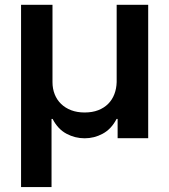

<svg xmlns="http://www.w3.org/2000/svg" viewBox="-20 -565 692 785"><path d="M190.7 199.9H66.1V-545.5H194.6V-229.4Q194.6 -202.1 203.7 -179.3Q212.7 -156.6 229.8 -140.1Q246.8 -123.6 271.1 -114.3Q295.5 -105.1 326 -105.1Q357.6 -105.1 381.7 -114.5Q405.9 -123.9 422.4 -140.6Q438.9 -157.3 447.6 -180Q456.3 -202.8 457 -229.4V-545.5H585.9V0H460.9V-78.8H456.7Q435 -36.9 399.5 -18.1Q365.1 0.4 326 0.4Q286.9 0.4 252.1 -18.1Q216.6 -36.9 195 -78.8H190.7Z"/></svg>

Font: Linik Sans SemiBold
Style: Regular
Weight: 600
Designer: Fonts by Rasmus Andersson / Changes by Cristiano Sobral with parts from Marc Monis
Foundry: rsms
Version: Version 3.020; ttfautohint (v1.6)